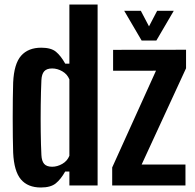

<svg xmlns="http://www.w3.org/2000/svg" viewBox="-20 -820 861 849"><path d="M160.6 9.1Q103 9.1 72.5 -26.7Q42 -62.6 38.2 -144.9Q37.2 -174.2 36.7 -214.6Q36.2 -254.9 36.2 -298.7Q36.2 -342.5 36.7 -383.5Q37.2 -424.5 38.2 -455.2Q42 -538.1 73.4 -573.6Q104.9 -609.1 162.4 -609.1Q206 -609.1 227.6 -591Q249.3 -572.9 268.5 -538.5H286.8V-800H411.6V0H286.8V-61.5H268.2Q249.2 -27.6 226.7 -9.2Q204.2 9.1 160.6 9.1ZM210.6 -82.7Q233.4 -82.7 255.5 -95.4Q277.5 -108 286.8 -131.1V-468.9Q277.5 -492.1 255.5 -504.7Q233.6 -517.3 210.7 -517.3Q186.7 -517.3 175.6 -504.9Q164.4 -492.5 163.1 -465.6Q160.8 -414.6 160.1 -354.9Q159.4 -295.2 160.1 -237.4Q160.8 -179.6 163.1 -134.4Q164.4 -107.7 175.4 -95.2Q186.4 -82.7 210.6 -82.7ZM476.1 0V-79.5L669.8 -507.4L480.1 -507.1V-599.6L802.7 -600V-518.1L606.4 -92.6H800.1V0ZM606.2 -640.9 529.3 -772.1H602.8L638.9 -703.4L674.8 -772.1H748.3L671.5 -640.9Z"/></svg>

Font: Big Shoulders Thin
Style: Regular
Weight: 100
Designer: Patric King
Foundry: XO Type Co
Version: Version 2.002